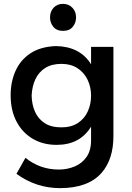

<svg xmlns="http://www.w3.org/2000/svg" viewBox="-20 -774 680 992"><path d="M290 198Q166.5 198 65 124L111.5 41.5Q187 102 283.5 102Q327.5 102 365.5 86.2Q403.5 70.5 427 37.2Q450.5 4 450.5 -49V-119.5Q393 -25.5 272.5 -25.5Q203.5 -25.5 150 -56.5Q96.5 -87.5 65.8 -145.2Q35 -203 35 -282.5Q35 -351.5 60.5 -408.2Q86 -465 138 -499Q190 -533 269.5 -536Q393.5 -533.5 450.5 -442V-532H566V-71Q566 49.5 504.5 119.5Q435 198 290 198ZM297.5 -116Q348 -116 382 -138.2Q416 -160.5 433.2 -197.8Q450.5 -235 450.5 -279.5Q450.5 -325 432.2 -362.5Q414 -400 379.8 -422Q345.5 -444 297.5 -444Q247.5 -444 214 -423Q180.5 -402 163 -365Q145.5 -328 143.5 -279.5Q144.5 -233.5 160.8 -196.8Q177 -160 210.5 -138Q244 -116 297.5 -116ZM305.5 -614.5Q272.5 -614.5 255.5 -635.5Q238.5 -656.5 238.5 -684Q238.5 -714.5 257 -734.2Q275.5 -754 305.5 -754Q335 -754 354 -734Q373 -714 373 -684Q373 -656.5 356 -635.5Q339 -614.5 305.5 -614.5Z"/></svg>

Font: Argentum Novus Medium
Style: Regular
Weight: 500
Designer: Julieta Ulanovsky (font) & Cristiano Sobral (main changes)
Foundry: Julieta Ulanovsky (font) & Cristiano Sobral (main changes)
Version: Version 3.00;November 27, 2020;FontCreator 13.0.0.2655 64-bi